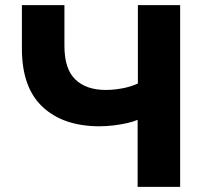

<svg xmlns="http://www.w3.org/2000/svg" viewBox="-20 -725 809 745"><path d="M514 0V-260Q498 -253 474 -247.5Q450 -242 422 -238.5Q394 -235 366 -235Q226 -235 145.5 -310Q65 -385 65 -536V-705H230V-547Q230 -457 272.5 -416.5Q315 -376 390 -376Q420 -376 453.5 -382Q487 -388 515 -401V-705H679V0Z"/></svg>

Font: Nunito Sans 7pt ExtraBold
Style: Regular
Weight: 800
Designer: Vernon Adams
Foundry: Vernon Adams
Version: Version 3.101;gftools[0.9.27]